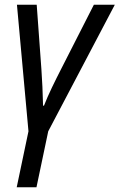

<svg xmlns="http://www.w3.org/2000/svg" viewBox="-20 -556 508 816"><path d="M51 240H135L185 2L468 -536H379L240 -263C215 -214 185 -154 167 -107H163C162 -158 159 -221 156 -261L136 -536H52L101 2Z"/></svg>

Font: Noto Sans SemiCondensed
Style: Italic
Weight: 400
Width: 4
Italic angle: -12°
Designer: Monotype Design Team
Foundry: Monotype Imaging Inc.
Version: Version 2.013